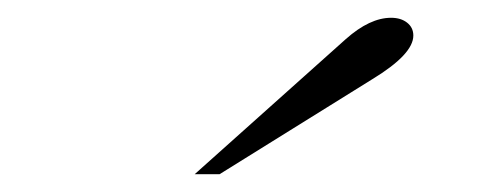

<svg xmlns="http://www.w3.org/2000/svg" viewBox="-20 -756 540 216"><path d="M369 -712Q396 -736 420 -736Q431 -736 438 -730.5Q445 -725 445 -716Q445 -695 399 -667L227 -560H199Z"/></svg>

Font: Fahkwang Light
Style: Italic
Weight: 300
Italic angle: -10°
Version: Version 1.000; ttfautohint (v1.6)